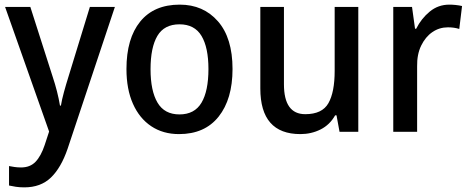

<svg xmlns="http://www.w3.org/2000/svg" viewBox="-20 -569 2028 829"><path d="M2 -539H111L207 -239Q218 -206 226 -174.5Q234 -143 239 -113H243Q247 -138 256 -171Q265 -204 276 -239L368 -539H476L272 73Q244 155 200 197.5Q156 240 85 240Q65 240 48.5 237.5Q32 235 19 232V148Q29 150 42.5 152Q56 154 71 154Q110 154 133.5 129.5Q157 105 173 57L192 -1Z M984 -271Q984 -141 924 -65.5Q864 10 753 10Q684 10 633 -24Q582 -58 554 -121Q526 -184 526 -271Q526 -403 585.5 -476Q645 -549 756 -549Q858 -549 921 -477Q984 -405 984 -271ZM630 -270Q630 -177 660 -126Q690 -75 755 -75Q820 -75 850 -125.5Q880 -176 880 -271Q880 -364 850 -414Q820 -464 755 -464Q689 -464 659.5 -414Q630 -364 630 -270Z M1527 -539V0H1446L1433 -71H1427Q1404 -30 1364 -10Q1324 10 1277 10Q1104 10 1104 -187V-539H1206V-205Q1206 -76 1298 -76Q1371 -76 1398 -123.5Q1425 -171 1425 -263V-539Z M1920 -549Q1933 -549 1947.5 -547.5Q1962 -546 1975 -543L1963 -444Q1941 -451 1914 -451Q1877 -451 1847 -430.5Q1817 -410 1798.5 -372Q1780 -334 1781 -282V0H1678V-539H1759L1772 -445H1777Q1799 -489 1835.5 -519Q1872 -549 1920 -549Z"/></svg>

Font: Noto Sans Thai SemCond Med
Style: Regular
Weight: 500
Width: 4
Designer: Monotype Design Team
Foundry: Monotype Imaging Inc.
Version: Version 2.002; ttfautohint (v1.8.4.7-5d5b)